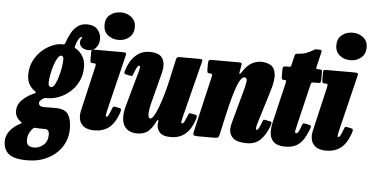

<svg xmlns="http://www.w3.org/2000/svg" viewBox="-156 -909 2497 1292"><g transform="rotate(5 1093.0 -263.0)"><path d="M-93 146Q-93 106 -65.8 72.8Q-38.5 39.5 -1 21.5Q10 16 10.2 13.8Q10.5 11.5 3 6Q-18 -9.5 -26.5 -26.8Q-35 -44 -35 -64Q-35 -108 -1.2 -140.2Q32.5 -172.5 74.5 -190Q86.5 -195 87 -198.5Q87.5 -202 80 -207Q25.5 -244.5 25.5 -313Q25.5 -364.5 45.8 -406Q66 -447.5 98.2 -477Q130.5 -506.5 166.8 -522Q203 -537.5 235 -537.5Q237.5 -537.5 240.5 -537Q248 -537 250.2 -538.5Q252.5 -540 256 -549Q268.5 -585.5 285.5 -616.5Q302.5 -647.5 328 -666.5Q353.5 -685.5 390.5 -685.5Q437.5 -685.5 461.8 -658.8Q486 -632 486 -593.5Q486 -562 467.8 -537.8Q449.5 -513.5 414 -513.5Q388 -513.5 370.5 -527.2Q353 -541 353.5 -562Q353.5 -576.5 361.5 -586.8Q369.5 -597 360 -597Q351 -597 340 -578Q329 -559 323.5 -536Q321 -528 320.8 -525Q320.5 -522 325 -519Q355 -503.5 375 -472.2Q395 -441 395 -397Q395 -343 374.2 -300.5Q353.5 -258 319.8 -228.2Q286 -198.5 246 -183Q206 -167.5 167.5 -167.5Q165 -167.5 155.5 -168Q149.5 -168.5 141 -162.5Q132 -157 123 -148.5Q114 -140 114 -131Q114 -120 122.5 -112.8Q131 -105.5 153.5 -105.5Q166.5 -105.5 187.2 -106Q208 -106.5 224.5 -106.5Q292 -106.5 314.2 -72Q336.5 -37.5 336.5 22.5Q336.5 92 301.8 145.8Q267 199.5 206.2 230.2Q145.5 261 68 261Q-21.5 261 -57.2 231Q-93 201 -93 146ZM167 -272.5Q166.5 -244 187 -244Q199.5 -244 210.8 -264.2Q222 -284.5 231.2 -315Q240.5 -345.5 246 -377.8Q251.5 -410 252 -434Q252.5 -460.5 235.5 -460.5Q223.5 -460.5 211.2 -440.5Q199 -420.5 189.2 -390.2Q179.5 -360 173.5 -328Q167.5 -296 167 -272.5ZM89.5 43.5Q75 57.5 65.2 77.5Q55.5 97.5 55 125.5Q55 150.5 69 161Q83 171.5 107 171.5Q140 171.5 169 147.5Q198 123.5 198.5 77Q199 40.5 169 40.5H139.5Q132.5 40.5 126.2 40.2Q120 40 110 39Q103.5 38.5 98.8 38.8Q94 39 89.5 43.5Z M507.5 -692.5Q507.5 -736.5 537.5 -761Q567.5 -785.5 610 -785.5Q652 -785.5 682.5 -761Q713 -736.5 712.5 -692.5Q711 -648.5 681.5 -624Q652 -599.5 610 -599.5Q567.5 -599.5 537.5 -624Q507.5 -648.5 507.5 -692.5ZM666 -491.5 575 -118Q574 -113 571.8 -101.8Q569.5 -90.5 569.5 -87Q569.5 -77.5 574.5 -77.5Q582 -77.5 589.2 -91.8Q596.5 -106 606.5 -133Q611 -145.5 614.5 -148.5Q618 -151.5 627.5 -149.5L657.5 -143Q668.5 -141 667.8 -131.5Q667 -122 662.5 -108.5Q637.5 -38.5 597.8 -8.8Q558 21 500.5 21Q449 21 422.5 -3.2Q396 -27.5 396 -69.5Q396 -82 399.2 -99Q402.5 -116 405.5 -127L469.5 -402.5Q473 -419 471.8 -423.8Q470.5 -428.5 459 -428.5H456.5Q441.5 -428.5 437.8 -432.5Q434 -436.5 434 -452V-500.5Q434 -514 438.5 -517Q443 -520 456 -520H641.5Q664.5 -520 667.8 -515.5Q671 -511 666 -491.5Z M672.5 -400.5Q692.5 -465.5 732.2 -501.5Q772 -537.5 826 -537.5Q895.5 -537.5 915.5 -500Q935.5 -462.5 920.5 -404L869 -204.5Q855 -152.5 854.8 -122Q854.5 -91.5 870 -91.5Q880.5 -91.5 894 -114.2Q907.5 -137 922 -175.2Q936.5 -213.5 950.2 -261Q964 -308.5 975 -358.5L1005 -494.5Q1007.5 -506 1011.2 -513Q1015 -520 1029 -520H1158.5Q1176.5 -520 1181.2 -517.5Q1186 -515 1182.5 -501L1085.5 -118Q1082 -105 1079.8 -91.2Q1077.5 -77.5 1085 -77.5Q1094 -77.5 1101 -91.5Q1108 -105.5 1119.5 -134.5Q1123 -144 1126 -147.8Q1129 -151.5 1142.5 -148.5L1167 -144Q1178 -142 1179.5 -136Q1181 -130 1177.5 -117Q1158 -51 1118.2 -15Q1078.5 21 1017 21Q961 21 940.5 -4.5Q920 -30 923 -61L925 -77.5Q926 -85 921.5 -85.2Q917 -85.5 913 -77Q892.5 -33 865 -8.2Q837.5 16.5 788 16.5Q765 16.5 742.5 8Q720 -0.5 704.5 -22Q689 -43.5 687 -81.5Q685 -119.5 703 -179L764.5 -399Q767.5 -410 770 -424.5Q772.5 -439 764.5 -439Q757 -439 749 -425Q741 -411 729.5 -378.5Q726.5 -370.5 723.8 -367.2Q721 -364 708 -367L680 -373Q670 -375.5 669.2 -381.5Q668.5 -387.5 672.5 -400.5Z M1253.5 -520H1421Q1444.5 -520 1448 -515.8Q1451.5 -511.5 1447.5 -491.5L1443 -470Q1438 -442.5 1442.2 -442Q1446.5 -441.5 1458 -460Q1483 -500 1514 -518.2Q1545 -536.5 1580.5 -536.5Q1618.5 -536.5 1645 -520.5Q1671.5 -504.5 1677.2 -462.2Q1683 -420 1658 -341L1589 -117Q1587 -110.5 1585.2 -100.2Q1583.5 -90 1583.5 -87Q1583.5 -77.5 1589.5 -77.5Q1601 -77.5 1620.5 -130Q1625.5 -144.5 1628.5 -148Q1631.5 -151.5 1642 -149L1675.5 -142Q1685.5 -140 1684.8 -132.5Q1684 -125 1677.5 -106.5Q1657 -51 1622.2 -16.8Q1587.5 17.5 1532 17.5Q1465.5 17.5 1438.5 -6Q1411.5 -29.5 1411.5 -66.5Q1412 -79 1414.2 -92Q1416.5 -105 1420 -116L1474.5 -315.5Q1489.5 -367.5 1493 -395Q1496.5 -422.5 1476 -422.5Q1458.5 -422.5 1440.8 -385.5Q1423 -348.5 1406.5 -289.5Q1390 -230.5 1375 -164.5L1345 -29.5Q1341.5 -12 1336 -6Q1330.5 0 1309.5 0H1202.5Q1175.5 0 1170 -5.2Q1164.5 -10.5 1169.5 -31.5L1257 -408.5Q1260.5 -422 1256.5 -425.2Q1252.5 -428.5 1243.5 -428.5H1240.5Q1229.5 -428.5 1226.5 -434.2Q1223.5 -440 1223.5 -454.5V-492Q1223.5 -512 1228.8 -516Q1234 -520 1253.5 -520Z M1752.5 -520H1767Q1780 -520 1781.5 -523.5Q1783 -527 1785.5 -537L1799.5 -596.5Q1801.5 -605.5 1805 -608.2Q1808.5 -611 1818.5 -612Q1855.5 -614 1879.5 -623.8Q1903.5 -633.5 1916 -641.5Q1928.5 -650 1932.5 -651.2Q1936.5 -652.5 1955 -652.5Q1970 -652.5 1975.2 -650Q1980.5 -647.5 1977.5 -636L1954.5 -539Q1951.5 -527 1952.8 -523.5Q1954 -520 1966.5 -520H1973.5Q1984 -520 1988.5 -517.5Q1993 -515 1993 -503V-452Q1992.5 -436.5 1989.2 -432.5Q1986 -428.5 1971 -428.5H1941.5Q1931.5 -428.5 1928.8 -424.8Q1926 -421 1923.5 -412L1856 -129Q1851.5 -112 1848.5 -95Q1845.5 -78 1856 -78Q1865.5 -78 1873.8 -95.2Q1882 -112.5 1889 -133.5Q1892.5 -143.5 1896.5 -147Q1900.5 -150.5 1914.5 -147.5L1937.5 -142.5Q1949.5 -140 1950.5 -134Q1951.5 -128 1946.5 -114Q1931 -73.5 1912 -43.8Q1893 -14 1864 2Q1835 18 1789.5 18Q1657.5 18 1691.5 -135.5L1756 -408Q1758.5 -418 1758.2 -423.2Q1758 -428.5 1746.5 -428.5H1743Q1733.5 -428.5 1730 -431.8Q1726.5 -435 1726.5 -448.5V-499.5Q1726.5 -514 1733 -517Q1739.5 -520 1752.5 -520Z M2073.5 -692.5Q2073.5 -736.5 2103.5 -761Q2133.5 -785.5 2176 -785.5Q2218 -785.5 2248.5 -761Q2279 -736.5 2278.5 -692.5Q2277 -648.5 2247.5 -624Q2218 -599.5 2176 -599.5Q2133.5 -599.5 2103.5 -624Q2073.5 -648.5 2073.5 -692.5ZM2232 -491.5 2141 -118Q2140 -113 2137.8 -101.8Q2135.5 -90.5 2135.5 -87Q2135.5 -77.5 2140.5 -77.5Q2148 -77.5 2155.2 -91.8Q2162.5 -106 2172.5 -133Q2177 -145.5 2180.5 -148.5Q2184 -151.5 2193.5 -149.5L2223.5 -143Q2234.5 -141 2233.8 -131.5Q2233 -122 2228.5 -108.5Q2203.5 -38.5 2163.8 -8.8Q2124 21 2066.5 21Q2015 21 1988.5 -3.2Q1962 -27.5 1962 -69.5Q1962 -82 1965.2 -99Q1968.5 -116 1971.5 -127L2035.5 -402.5Q2039 -419 2037.8 -423.8Q2036.5 -428.5 2025 -428.5H2022.5Q2007.5 -428.5 2003.8 -432.5Q2000 -436.5 2000 -452V-500.5Q2000 -514 2004.5 -517Q2009 -520 2022 -520H2207.5Q2230.5 -520 2233.8 -515.5Q2237 -511 2232 -491.5Z"/></g></svg>

Font: Besley* Condensed Heavy
Style: Italic
Weight: 800
Width: 3
Italic angle: -13°
Designer: Owen Earl
Foundry: indestructible type*
Version: Version 3.000; ttfautohint (v1.8.3)